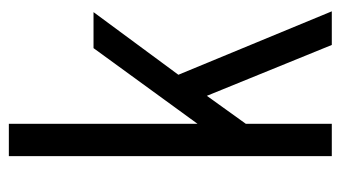

<svg xmlns="http://www.w3.org/2000/svg" viewBox="-188 -582 770 434"><g transform="rotate(-90 197.0 -365.0)"><path d="M134.2 -730H61V0H134.2V-194.4L197.4 -282.4L312.4 0H388.4L245 -346.8L386.6 -538.6H305.2L134.2 -303.6Z"/></g></svg>

Font: Secuela Light
Style: Regular
Weight: 300
Designer: Fernando Haro
Foundry: deFharo
Version: Version 1.708